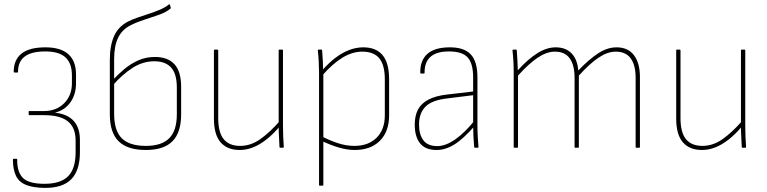

<svg xmlns="http://www.w3.org/2000/svg" viewBox="-20 -721 3744 937"><path d="M197 196Q139 195 105 180.5Q71 166 57 135Q43 104 43 58Q43 54 46 54H61Q64 54 64 58Q63 118 91.5 147Q120 176 197 176Q276 176 312.5 139Q349 102 349 22V-35Q349 -98 311.5 -128.5Q274 -159 195 -159H122Q121 -159 120.5 -160Q120 -161 120 -162V-176Q120 -178 120.5 -178.5Q121 -179 122 -179H194Q255 -179 293 -217Q331 -255 331 -315V-353Q331 -412 299.5 -441Q268 -470 201 -470Q133 -470 100.5 -445Q68 -420 68 -371Q68 -369 67.5 -368Q67 -367 65 -367H51Q47 -367 47 -371Q47 -429 85 -459.5Q123 -490 202 -490Q276 -490 313.5 -456.5Q351 -423 351 -358V-315Q351 -260 323.5 -221.5Q296 -183 250 -172V-171Q310 -164 340 -130.5Q370 -97 370 -38V22Q370 111 327.5 154Q285 197 197 196Z M692 11Q602 11 559 -31.5Q516 -74 516 -163V-428Q516 -498 536.5 -544.5Q557 -591 605 -616Q627 -627 653.5 -636Q680 -645 707.5 -654Q735 -663 760 -673.5Q785 -684 804 -699Q806 -701 807 -700.5Q808 -700 809 -698L813 -685Q815 -682 812 -679Q790 -661 756.5 -649Q723 -637 686.5 -625.5Q650 -614 618 -598Q576 -577 556.5 -537Q537 -497 537 -431V-166Q537 -83 574.5 -46Q612 -9 692 -9Q769 -9 806 -46.5Q843 -84 843 -163V-293Q843 -361 815 -391.5Q787 -422 733 -422Q677 -422 626.5 -389.5Q576 -357 530 -304L529 -329Q556 -358 587 -384Q618 -410 655 -426.5Q692 -443 736 -443Q799 -443 831.5 -407.5Q864 -372 864 -297V-163Q864 -74 821.5 -31.5Q779 11 692 11Z M1150 11Q1089 11 1056.5 -26.5Q1024 -64 1024 -143V-475Q1024 -479 1027 -479H1041Q1045 -479 1045 -475V-145Q1045 -74 1072 -41.5Q1099 -9 1152 -9Q1204 -9 1251 -42.5Q1298 -76 1344 -129L1345 -104Q1313 -66 1280.5 -40.5Q1248 -15 1215.5 -2Q1183 11 1150 11ZM1348 0Q1344 0 1344 -3Q1343 -29 1341.5 -54.5Q1340 -80 1340 -106V-116V-475Q1340 -479 1343 -479H1357Q1361 -479 1361 -475V-111Q1361 -83 1362 -56.5Q1363 -30 1365 -4Q1365 0 1361 0Z M1711 11Q1675 11 1633.5 -1Q1592 -13 1549 -34V-56Q1590 -35 1630 -22Q1670 -9 1709 -9Q1778 -9 1818 -49Q1858 -89 1858 -158V-333Q1858 -404 1831 -436.5Q1804 -469 1748 -469Q1700 -469 1652 -440Q1604 -411 1552 -352V-377Q1585 -415 1618.5 -440Q1652 -465 1685.5 -477.5Q1719 -490 1753 -490Q1815 -490 1847 -452Q1879 -414 1879 -333V-159Q1879 -79 1834 -34Q1789 11 1711 11ZM1540 185Q1537 185 1537 182V-368Q1537 -393 1535.5 -420.5Q1534 -448 1531 -475Q1531 -479 1535 -479H1549Q1552 -479 1552 -475Q1554 -448 1555.5 -422.5Q1557 -397 1557 -375L1558 -367V182Q1558 185 1554 185Z M2298 0Q2294 0 2294 -4Q2292 -29 2290.5 -55.5Q2289 -82 2289 -106V-116V-343Q2289 -411 2262.5 -440.5Q2236 -470 2171 -470Q2051 -470 2052 -366Q2052 -362 2049 -362H2035Q2031 -362 2031 -366Q2030 -425 2064.5 -457Q2099 -489 2172 -490Q2243 -491 2276.5 -456.5Q2310 -422 2310 -344V-111Q2310 -82 2311.5 -55.5Q2313 -29 2315 -4Q2315 0 2311 0ZM2111 11Q2056 11 2030 -21.5Q2004 -54 2004 -113Q2004 -156 2020 -186.5Q2036 -217 2072 -235.5Q2108 -254 2165 -260L2294 -275V-257L2165 -241Q2090 -233 2057.5 -201.5Q2025 -170 2025 -113Q2025 -64 2046.5 -36Q2068 -8 2114 -8Q2155 -8 2202 -41Q2249 -74 2297 -134L2298 -108Q2241 -43 2197.5 -16Q2154 11 2111 11Z M2490 0Q2487 0 2487 -3V-368Q2487 -396 2485.5 -422.5Q2484 -449 2481 -475Q2481 -479 2485 -479H2499Q2502 -479 2502 -475Q2504 -451 2505 -427.5Q2506 -404 2507 -378Q2557 -433 2602.5 -461.5Q2648 -490 2692 -490Q2741 -490 2769.5 -460.5Q2798 -431 2802 -377Q2855 -432 2899.5 -461Q2944 -490 2989 -490Q3045 -490 3074 -451.5Q3103 -413 3103 -345V-3Q3103 0 3099 0H3085Q3082 0 3082 -3V-342Q3082 -403 3058 -436Q3034 -469 2985 -469Q2945 -469 2901 -439.5Q2857 -410 2805 -352V-3Q2805 0 2801 0H2787Q2784 0 2784 -3V-342Q2784 -403 2760.5 -436Q2737 -469 2688 -469Q2648 -469 2604 -439.5Q2560 -410 2508 -352V-3Q2508 0 2504 0Z M3406 11Q3345 11 3312.5 -26.5Q3280 -64 3280 -143V-475Q3280 -479 3283 -479H3297Q3301 -479 3301 -475V-145Q3301 -74 3328 -41.5Q3355 -9 3408 -9Q3460 -9 3507 -42.5Q3554 -76 3600 -129L3601 -104Q3569 -66 3536.5 -40.5Q3504 -15 3471.5 -2Q3439 11 3406 11ZM3604 0Q3600 0 3600 -3Q3599 -29 3597.5 -54.5Q3596 -80 3596 -106V-116V-475Q3596 -479 3599 -479H3613Q3617 -479 3617 -475V-111Q3617 -83 3618 -56.5Q3619 -30 3621 -4Q3621 0 3617 0Z"/></svg>

Font: Sofia Sans Semi Condensed Thin
Style: Regular
Weight: 250
Version: Version 4.100